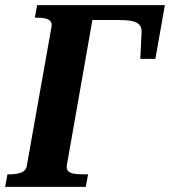

<svg xmlns="http://www.w3.org/2000/svg" viewBox="-42 -730 664 750"><path d="M-22 0 -13 -49H-4Q22 -49 41 -56Q60 -63 63 -84L159 -624Q162 -639 155 -647Q148 -655 135 -658Q122 -661 103 -661H94L103 -710H602L565 -500H506L511 -602Q512 -623 502.5 -633.5Q493 -644 472 -648Q451 -652 415 -652H319L219 -84Q217 -68 225.5 -60.5Q234 -53 250 -51Q266 -49 283 -49H302L293 0Z"/></svg>

Font: Roboto Serif 72pt SemiCondensed SemiBold
Style: Italic
Weight: 600
Width: 4
Italic angle: -10°
Designer: Greg Gazdowicz
Foundry: Commercial Type
Version: Version 1.008